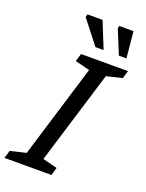

<svg xmlns="http://www.w3.org/2000/svg" viewBox="-189 -1010 831 1092"><g transform="rotate(20 226.0 -464.0)"><path d="M261.5 -634 173 -656.5 187.5 -704H472L457.5 -656.5L363 -634L190.5 -70L278.5 -47.5L264.5 0H-20L-5.5 -47.5L89.5 -70ZM300.5 -769H251L140.5 -910.5L145 -928.5H236ZM438.5 -769H393L334 -912.5L337 -928.5H423.5Z"/></g></svg>

Font: Newsreader 7pt
Style: Italic
Weight: 400
Italic angle: -17°
Designer: Hugues Gentile
Foundry: Production Type
Version: Version 1.003